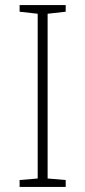

<svg xmlns="http://www.w3.org/2000/svg" viewBox="-20 -734 334 754"><path d="M238 0H57V-27L128 -33V-680L57 -688V-714H238V-688L167 -680V-33L238 -27Z"/></svg>

Font: Noto Sans Armenian ExtraLight
Style: Regular
Weight: 250
Designer: Monotype Design Team
Foundry: Monotype Imaging Inc.
Version: Version 2.007